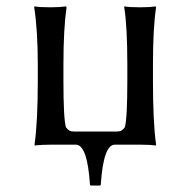

<svg xmlns="http://www.w3.org/2000/svg" viewBox="-20 -452 595 600"><path d="M458 -200.2V-250C458 -327.1 461.3 -386.9 467.8 -429.2L465.8 -432.1L461.4 -431.6C458.5 -431 453 -430.4 445.1 -429.9C437.1 -429.4 428.1 -429.2 418 -429.2C394.5 -429.2 378.3 -430.2 369.1 -432.1L368.2 -429.2C374.7 -389.2 377.9 -329.4 377.9 -250V-200.2C377.9 -121.1 375.3 -72.4 370.1 -54.2C366.2 -49.3 362.6 -45.9 359.4 -43.9C356.1 -42 351.1 -41 344.2 -41H211.9C205.1 -41 200 -42 196.8 -43.9C193.5 -45.9 189.9 -49.3 186 -54.2C180.8 -72.4 178.2 -121.1 178.2 -200.2V-249C178.2 -324.2 181.5 -384.3 188 -429.2L186 -432.1L181.6 -431.6C178.4 -431 172.7 -430.4 164.6 -429.9C156.4 -429.4 147.3 -429.2 137.2 -429.2C113.8 -429.2 97.3 -430.2 87.9 -432.1L86.9 -429.2C94.4 -380.7 98.1 -320.6 98.1 -249V-200.2C98.1 -114.3 94.7 -47.5 87.9 0L88.9 2.9L94.2 2C97.8 1.6 104 1.2 112.8 0.7C121.6 0.2 131 0 141.1 0H216.8H338.9C315.1 0 300.5 41.7 294.9 125L293 127.9H263.2L261.2 125C255.7 41.7 240.9 0 216.8 0H338.9H415C437.8 0 455.1 1 466.8 2.9L467.8 0C461.3 -45.2 458 -112 458 -200.2Z"/></svg>

Font: Linux Biolinum G
Style: Bold
Weight: 700
Designer: Philipp H. Poll
Foundry: Philipp H. Poll
Version: Version 1.1.0